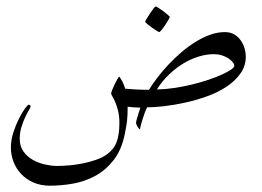

<svg xmlns="http://www.w3.org/2000/svg" viewBox="-20 -343 822 603"><path d="M752 -166Q752 -135.7 735.1 -112.1Q718.3 -88.4 691.2 -70.6Q664.1 -52.7 630.1 -40.5Q596.2 -28.3 561.8 -20.8Q527.3 -13.2 495.6 -9.5Q463.9 -5.9 441.9 -5.9Q439.5 -1.5 436 7.3Q432.6 16.1 429.4 26.4Q426.3 36.6 423.3 46.6Q420.4 56.6 419.9 63Q418.5 63 416.3 60.8Q414.1 58.6 412.1 55.2Q410.2 51.8 408.7 48.3Q407.2 44.9 407.2 42Q407.2 40 408.7 34.4Q410.2 28.8 412.4 22Q414.6 15.1 416.7 7.8Q418.9 0.5 420.9 -4.9Q411.1 -4.9 399.9 -5.9Q388.7 -6.8 380.9 -7.8Q380.9 7.8 380.4 18.3Q379.9 28.8 378.9 37.6Q377.9 46.4 376.2 55.4Q374.5 64.5 372.1 77.1Q361.8 128.4 336.4 160.4Q311 192.4 278.1 210Q245.1 227.5 208.3 233.9Q171.4 240.2 137.2 240.2Q108.4 240.2 85.7 230.5Q63 220.7 47.1 204.1Q31.2 187.5 22.7 165.8Q14.2 144 14.2 120.1Q14.2 96.7 22 72.8Q29.8 48.8 39.6 29.5Q49.3 10.3 58.3 -2Q67.4 -14.2 69.8 -14.2Q72.3 -14.2 74.2 -12.5Q76.2 -10.7 76.2 -8.8Q76.2 -5.9 70.8 2.9Q65.4 11.7 59.1 25.1Q52.7 38.6 47.4 55.9Q42 73.2 42 92.8Q42 117.2 54.2 133.5Q66.4 149.9 84.2 159.7Q102.1 169.4 122.3 173.8Q142.6 178.2 158.2 178.2Q179.2 178.2 201.2 176Q223.1 173.8 243.7 169.4Q264.2 165 281.7 158.9Q299.3 152.8 311 145Q336.9 127.9 345.9 104Q355 80.1 355 43.9Q355 21 350.8 4.9Q346.7 -11.2 342 -22.2Q337.4 -33.2 333.3 -39.6Q329.1 -45.9 329.1 -49.8Q329.1 -52.7 332.5 -61Q335.9 -69.3 340.3 -78.6Q344.7 -87.9 348.9 -95Q353 -102.1 355 -102.1Q360.8 -93.8 365.5 -84.5Q370.1 -75.2 373 -64.5Q387.7 -63 406.5 -62Q425.3 -61 447.8 -61Q459 -79.1 474.6 -99.6Q490.2 -120.1 509.3 -140.4Q528.3 -160.6 549.8 -179Q571.3 -197.3 594 -211.4Q616.7 -225.6 640.1 -233.9Q663.6 -242.2 686 -242.2Q704.1 -242.2 716.6 -234.4Q729 -226.6 736.8 -215.1Q744.6 -203.6 748.3 -190.4Q752 -177.2 752 -166ZM715.8 -136.2Q715.8 -141.6 710.7 -147.9Q705.6 -154.3 697 -159.9Q688.5 -165.5 676.8 -169.2Q665 -172.9 651.9 -172.9Q628.4 -172.9 603.8 -165.3Q579.1 -157.7 555.7 -143.6Q532.2 -129.4 510.7 -108.9Q489.3 -88.4 472.7 -62Q499 -62.5 527.1 -66.7Q555.2 -70.8 582.3 -77.4Q609.4 -84 633.5 -92Q657.7 -100.1 676 -108.4Q694.3 -116.7 705.1 -124Q715.8 -131.3 715.8 -136.2ZM513.2 -290Q513.2 -288.1 508.8 -280.5Q504.4 -272.9 498.8 -264.4Q493.2 -255.9 487.5 -249Q481.9 -242.2 480 -242.2Q479 -242.2 471.9 -246.6Q464.8 -251 456.8 -256.6Q448.7 -262.2 442.4 -267.6Q436 -272.9 436 -274.9Q436 -276.9 440.7 -284.4Q445.3 -292 450.9 -300.5Q456.5 -309.1 461.9 -315.9Q467.3 -322.8 468.8 -322.8Q470.7 -322.8 478 -318.1Q485.4 -313.5 493.2 -307.6Q501 -301.8 507.1 -296.4Q513.2 -291 513.2 -290Z"/></svg>

Font: Scheherazade Rohingya
Style: Regular
Weight: 400
Designer: SIL International
Foundry: SIL International
Version: Version 2.000 (build 440/429)